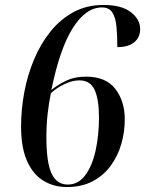

<svg xmlns="http://www.w3.org/2000/svg" viewBox="-20 -744 585 774"><path d="M249 10Q197 10 155 -15.5Q113 -41 89 -95Q65 -149 65 -234Q65 -303 78 -372.5Q91 -442 117.5 -505Q144 -568 184 -617.5Q224 -667 277 -695.5Q330 -724 397 -724Q470 -724 507.5 -695Q545 -666 545 -627Q545 -593 521 -573.5Q497 -554 453 -554Q453 -601 449.5 -637Q446 -673 433 -693.5Q420 -714 391 -714Q326 -714 273.5 -631Q221 -548 187 -381Q209 -400 244.5 -417.5Q280 -435 327 -435Q407 -435 445 -385.5Q483 -336 483 -263Q483 -212 469 -163.5Q455 -115 426 -75.5Q397 -36 353 -13Q309 10 249 10ZM253 0Q296 0 324 -38Q352 -76 365.5 -137.5Q379 -199 379 -271Q379 -343 361.5 -381.5Q344 -420 300 -420Q271 -420 239 -404.5Q207 -389 185 -368Q177 -329 172 -285Q167 -241 167 -191Q167 -89 188 -44.5Q209 0 253 0Z"/></svg>

Font: Noto Serif Display SemiCondensed Medium
Style: Italic
Weight: 500
Width: 4
Italic angle: -12°
Designer: Monotype Design Team
Foundry: Monotype Imaging Inc.
Version: Version 2.009